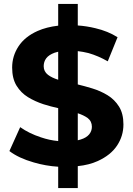

<svg xmlns="http://www.w3.org/2000/svg" viewBox="-20 -840 678 980"><path d="M277 120V11Q213 7 152 -11Q75 -33 28 -69L83 -191Q128 -159 189 -139Q233 -124 277 -120V-288Q240 -296 202 -308Q159 -322 123 -344Q87 -366 64.5 -402.5Q42 -439 42 -495Q42 -554 74.5 -603.5Q107 -653 172 -682Q217 -702 277 -709V-820H377V-710Q422 -707 467 -696Q531 -681 580 -650L530 -527Q481 -555 432 -569Q404 -576 377 -579V-409Q414 -400 450 -389Q493 -376 529 -354Q565 -332 587.5 -296Q610 -260 610 -205Q610 -146 577.5 -97Q545 -48 479 -18Q435 2 377 8V120ZM277 -576Q267 -574 259 -571Q229 -560 216 -542.5Q203 -525 203 -502Q203 -475 225 -458Q245 -443 277 -433ZM377 -124Q385 -126 392 -128Q421 -137 435 -154Q449 -171 449 -193Q449 -221 427 -238Q407 -252 377 -262Z"/></svg>

Font: Montserrat Z
Style: Bold
Weight: 700
Designer: Julieta Ulanovsky
Foundry: Julieta Ulanovsky
Version: Version 8.000